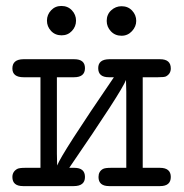

<svg xmlns="http://www.w3.org/2000/svg" viewBox="-20 -631 623 651"><path d="M22 -30.8Q22 -48.8 38.1 -58.1Q44.9 -62 65.9 -62H117.2V-369.1H60.1Q22 -369.1 22 -398.9Q22 -429.7 59.1 -430.2H231.9Q268.1 -430.2 268.1 -399.9Q268.1 -369.1 231 -369.1H172.9V-109.9L173.8 -69.8Q189 -109.9 366.2 -369.1H349.1Q313 -369.1 313 -399.9Q313 -429.7 350.1 -430.2H522.9Q559.1 -430.2 559.1 -398.9Q559.1 -380.9 543 -372.1Q538.1 -369.1 515.1 -369.1H463.9V-62H522Q559.1 -62 559.1 -31Q559.1 0 522.9 0H350.1Q314 0 314 -30.8Q314 -49.8 329.1 -58.1Q335.9 -62 356.9 -62H408.2V-319.8L407.2 -359.9Q393.1 -321.8 214.8 -62H231.9Q268.1 -62 268.1 -31Q268.1 0 230 0H58.1Q22 0 22 -30.8ZM188 -610.8Q210 -610.8 223.9 -595.9Q237.8 -581.1 237.8 -561Q237.8 -541 223.9 -526.1Q210 -511.2 189 -511.2Q167 -511.2 153.1 -526.1Q139.2 -541 139.2 -561Q139.2 -581.1 153.1 -595.9Q167 -610.8 188 -610.8ZM341.8 -560.1Q341.8 -582 356.9 -595.9Q372.1 -609.9 392.1 -609.9Q414.1 -609.9 428 -595Q441.9 -580.1 441.9 -560.1Q441.9 -541 427.5 -525.4Q413.1 -509.8 392.1 -509.8Q370.1 -509.8 356 -524.9Q341.8 -540 341.8 -560.1Z"/></svg>

Font: CMU Typewriter Text Variable Width
Style: Medium
Weight: 500
Version: Version 0.7.0